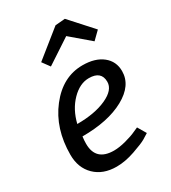

<svg xmlns="http://www.w3.org/2000/svg" viewBox="-195 -896 895 1006"><g transform="rotate(-30 252.0 -393.5)"><path d="M484 -410Q484 -324 386.5 -270.5Q289 -217 133 -217Q130 -195 130 -174Q130 -70 240 -70Q272 -70 313 -81Q354 -92 379 -104L404 -115L434 -64Q422 -56 401 -43.5Q380 -31 321 -10.5Q262 10 210 10Q128 10 79 -38Q30 -86 30 -165Q30 -323 114.5 -431.5Q199 -540 319 -540Q395 -540 439.5 -504.5Q484 -469 484 -410ZM142 -287Q249 -287 319 -319Q389 -351 389 -400Q389 -465 314 -465Q259 -465 210 -415Q161 -365 142 -287ZM437 -617 322 -715 173 -617 140 -662 302 -792 361 -797 483 -662Z"/></g></svg>

Font: Bitter
Style: Italic
Weight: 400
Italic angle: -9°
Designer: Sol Matas
Foundry: Sol Matas
Version: Version 1.001